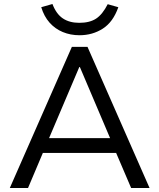

<svg xmlns="http://www.w3.org/2000/svg" viewBox="-20 -939 796 959"><path d="M29 0 339 -705H417L727 0H635L549 -201L592 -175H163L205 -201L120 0ZM376 -604 217 -230 192 -249H563L538 -230L379 -604ZM377 -763Q332 -763 293.5 -779Q255 -795 227.5 -826Q200 -857 186 -903L242 -919Q261 -869 294 -847Q327 -825 376 -825Q428 -825 460 -846Q492 -867 518 -918L571 -903Q545 -829 493.5 -796Q442 -763 377 -763Z"/></svg>

Font: Nunito Sans 9pt
Style: Regular
Weight: 400
Version: Version 3.101;gftools[0.9.27]